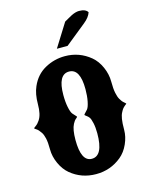

<svg xmlns="http://www.w3.org/2000/svg" viewBox="-131 -943 825 1059"><g transform="rotate(-15 282.0 -414.0)"><path d="M284.7 33.2Q201.7 33.2 139.6 -18.1Q109.9 -43 91.6 -83.5Q73.2 -124 73.2 -164.1Q73.2 -204.6 67.9 -228Q62.5 -251.5 54.2 -263.7Q41 -283.7 29.8 -290.5Q18.6 -297.4 18.6 -299.3Q18.6 -301.3 30.8 -309.8Q43 -318.4 53.7 -335Q73.2 -363.8 73.2 -422.4Q73.2 -481 91.3 -521.5Q117.2 -581.1 170.4 -610.6Q223.6 -640.1 284.7 -640.1Q366.7 -640.1 429.7 -587.9Q460 -562.5 478 -521.5Q496.1 -480.5 496.1 -439Q496.1 -397.5 501.2 -373Q506.3 -348.6 513.7 -335.9Q523.4 -318.4 534.2 -309.8Q544.9 -301.3 544.9 -298.8L536.6 -292.5Q527.3 -284.7 522.9 -279.3Q516.6 -271.5 510.7 -259.3Q503.4 -246.1 499.8 -224.1Q496.1 -202.1 496.1 -163.1Q496.1 -123.5 478 -83.3Q460 -43 429.7 -18.1Q367.2 33.2 284.7 33.2ZM283.2 -54.7Q348.1 -54.7 348.1 -183.1Q348.1 -216.8 342.5 -241.9Q336.9 -267.1 330.1 -276.4Q323.7 -284.7 315.9 -290Q308.1 -295.4 305.7 -298.8Q305.7 -301.8 312.5 -308.3Q319.3 -314.9 327.1 -324.2Q335.9 -335.4 342 -365.7Q348.1 -396 348.1 -435.1Q348.1 -552.2 285.2 -552.2Q221.7 -552.2 221.7 -435.1Q221.7 -395.5 227.8 -365.5Q233.9 -335.4 242.7 -324.2Q250 -314.9 256.8 -308.6Q263.7 -302.2 263.7 -299.8Q263.7 -297.4 254.9 -290.5Q246.1 -283.7 237.3 -266.6Q222.2 -238.3 222.2 -178.2Q222.2 -54.7 283.2 -54.7ZM253.4 -690.9 336.4 -823.7 356.9 -835.4 380.9 -848.6Q405.8 -860.8 424.8 -860.8Q462.4 -860.8 474.6 -840.3Q465.8 -813 434.1 -787.6L314.5 -690.9Z"/></g></svg>

Font: Sancreek
Style: Regular
Weight: 400
Designer: Vernon Adams
Foundry: Vernon Adams
Version: Version 1.100; ttfautohint (v1.8.4.7-5d5b)